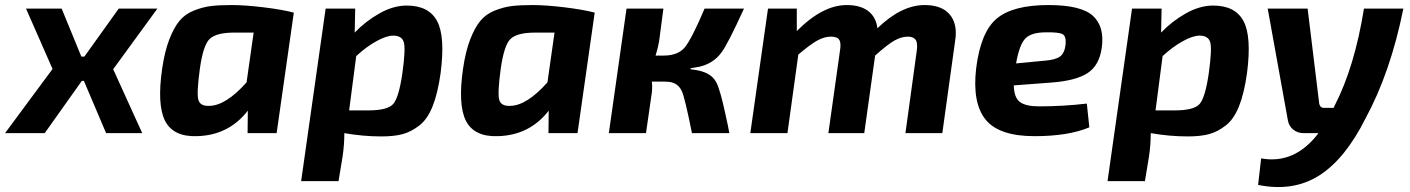

<svg xmlns="http://www.w3.org/2000/svg" viewBox="-52 -527 5581 760"><path d="M396 -253 511 0H368L280 -207H272L125 0H-32L156 -254L51 -493H192L270 -303H282L418 -493H571Z M1043 0H928L929 -89Q853 9 727 12Q634 15 601.5 -48.5Q569 -112 590 -256Q600 -324 618 -370.5Q636 -417 658 -444Q680 -471 715 -485Q750 -499 782.5 -503Q815 -507 865 -507Q918 -507 992 -498Q1066 -489 1111 -477ZM952 -398H876Q804 -398 778 -373Q752 -348 739 -254Q726 -159 733 -132.5Q740 -106 777 -108Q842 -109 924 -201Z M1354 -493 1352 -398Q1395 -443 1450 -474Q1505 -505 1558 -505Q1645 -505 1678 -444Q1711 -383 1692 -237Q1681 -158 1660.5 -106.5Q1640 -55 1607.5 -30Q1575 -5 1541.5 4Q1508 13 1458 13Q1385 13 1311 0Q1311 47 1304 93L1288 190H1140L1237 -493ZM1330 -90H1406Q1482 -90 1504.5 -115.5Q1527 -141 1541 -239Q1554 -333 1546.5 -359.5Q1539 -386 1504 -386Q1478 -386 1438 -364Q1398 -342 1358 -305Z M2234 0H2119L2120 -89Q2044 9 1918 12Q1825 15 1792.5 -48.5Q1760 -112 1781 -256Q1791 -324 1809 -370.5Q1827 -417 1849 -444Q1871 -471 1906 -485Q1941 -499 1973.5 -503Q2006 -507 2056 -507Q2109 -507 2183 -498Q2257 -489 2302 -477ZM2143 -398H2067Q1995 -398 1969 -373Q1943 -348 1930 -254Q1917 -159 1924 -132.5Q1931 -106 1968 -108Q2033 -109 2115 -201Z M2682 -257 2681 -253Q2714 -249 2733.5 -242Q2753 -235 2767.5 -222Q2782 -209 2791 -183.5Q2800 -158 2808.5 -123Q2817 -88 2829 -31Q2833 -11 2835 0H2687Q2659 -140 2647 -166Q2632 -199 2596 -203Q2588 -204 2577 -204H2528Q2531 -183 2528 -159L2505 0H2358L2428 -493H2574L2557 -364Q2553 -339 2543 -307H2575Q2632 -307 2659 -340Q2686 -373 2737 -493H2893Q2829 -353 2805 -321Q2773 -276 2717 -263Q2702 -260 2682 -257Z M3102 -493V-404Q3204 -507 3300 -507Q3354 -507 3385 -483Q3416 -459 3421 -415Q3516 -507 3608 -507Q3676 -507 3707.5 -469.5Q3739 -432 3729 -367L3678 0H3532L3577 -327Q3581 -358 3572 -370Q3563 -382 3542 -382Q3516 -382 3488.5 -366.5Q3461 -351 3412 -307L3369 0H3227L3273 -327Q3278 -357 3270 -369.5Q3262 -382 3237 -382Q3211 -382 3183 -366.5Q3155 -351 3108 -311L3065 0H2918L2988 -493Z M4250 -117 4260 -23Q4177 12 4043 12Q3902 12 3849 -54Q3796 -120 3812 -257Q3830 -401 3894 -454Q3958 -507 4098 -507Q4228 -507 4274.5 -464Q4321 -421 4309 -337Q4299 -267 4252 -237Q4205 -207 4107 -200L3961 -189Q3962 -140 3985.5 -123Q4009 -106 4060 -106Q4157 -106 4250 -117ZM3970 -276 4085 -287Q4125 -290 4143.5 -303Q4162 -316 4166 -351Q4169 -384 4153.5 -392Q4138 -400 4088 -399Q4030 -399 4006.5 -374.5Q3983 -350 3970 -276Z M4546 -493 4544 -398Q4587 -443 4642 -474Q4697 -505 4750 -505Q4837 -505 4870 -444Q4903 -383 4884 -237Q4873 -158 4852.5 -106.5Q4832 -55 4799.5 -30Q4767 -5 4733.5 4Q4700 13 4650 13Q4577 13 4503 0Q4503 47 4496 93L4480 190H4332L4429 -493ZM4522 -90H4598Q4674 -90 4696.5 -115.5Q4719 -141 4733 -239Q4746 -333 4738.5 -359.5Q4731 -386 4696 -386Q4670 -386 4630 -364Q4590 -342 4550 -305Z M5347 -493H5503Q5452 -240 5353 -58Q5273 102 5170 167.5Q5067 233 4928 205L4940 100Q5073 124 5167 0H5108Q5084 0 5067 -14Q5050 -28 5046 -50L4966 -493H5124L5170 -116Q5174 -100 5188 -100H5227L5231 -109Q5310 -262 5347 -493Z"/></svg>

Font: Exo 2.0
Style: Bold Italic
Weight: 700
Italic angle: -8°
Designer: Natanael Gama
Version: Version 1.001;PS 001.001;hotconv 1.0.70;makeotf.lib2.5.58329